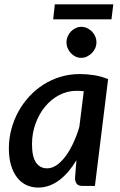

<svg xmlns="http://www.w3.org/2000/svg" viewBox="-20 -860 556 888"><path d="M367.5 -438Q359 -439 350.8 -439.5Q342.5 -440 334 -440Q291 -440 253.2 -420Q215.5 -400 187.8 -366Q160 -332 144 -287.2Q128 -242.5 128 -193Q128 -136 146.2 -108.8Q164.5 -81.5 198 -81.5Q220.5 -81.5 242 -96.2Q263.5 -111 282.8 -136.8Q302 -162.5 318.5 -197.5Q335 -232.5 347 -273.5ZM333.5 -119Q316 -90 296.2 -66.8Q276.5 -43.5 254.5 -27Q232.5 -10.5 208 -1.5Q183.5 7.5 157 7.5Q127.5 7.5 102.5 -4Q77.5 -15.5 59.5 -38.5Q41.5 -61.5 31.2 -95.2Q21 -129 21 -173.5Q21 -219 32.5 -262.2Q44 -305.5 65 -343.8Q86 -382 115.5 -414Q145 -446 181.5 -469Q218 -492 260.2 -504.8Q302.5 -517.5 349 -517.5Q382.5 -517.5 415.5 -512.2Q448.5 -507 480 -494L419 0H362.5Q342 0 334.5 -10.5Q327 -21 327 -36.5ZM233.5 -840H504L495.5 -770.5H226ZM426 -664Q426 -649.5 420 -636.5Q414 -623.5 404 -613.8Q394 -604 381.5 -598.2Q369 -592.5 355.5 -592.5Q342 -592.5 329.8 -598.2Q317.5 -604 308.2 -613.8Q299 -623.5 293.2 -636.5Q287.5 -649.5 287.5 -664Q287.5 -678.5 293.2 -691.8Q299 -705 308.5 -714.8Q318 -724.5 330.5 -730.2Q343 -736 356 -736Q369.5 -736 382.2 -730.2Q395 -724.5 404.8 -714.8Q414.5 -705 420.2 -692Q426 -679 426 -664Z"/></svg>

Font: Lato SemiBold
Style: Italic
Weight: 600
Italic angle: -7°
Designer: Lukasz Dziedzic with Adam Twardoch and Botio Nikoltchev
Foundry: tyPoland Lukasz Dziedzic
Version: Version 2.015; 2015-08-06; http://www.latofonts.com/